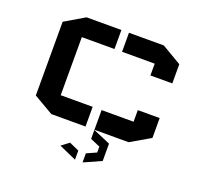

<svg xmlns="http://www.w3.org/2000/svg" viewBox="-131 -727 1135 1072"><g transform="rotate(20 436.5 -190.5)"><path d="M90 -506 207 -575H414V-462H220V-117H410V0H207L90 -68ZM653 -186V-117H463V0H666L783 -68V-186ZM783 -392V-506L666 -575H459V-462H653V-392ZM463 140 521 114V79L463 54V1L566 45V148L463 194ZM315 148 360 114 418 140V194Z"/></g></svg>

Font: Wallpoet
Style: Regular
Weight: 400
Designer: Lars Berggren
Foundry: Lars Berggren
Version: Version 1.000